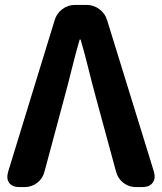

<svg xmlns="http://www.w3.org/2000/svg" viewBox="-20 -761 659 781"><path d="M59 0Q30 0 17.5 -17Q5 -34 13 -62L202 -678Q210 -706 233 -723.5Q256 -741 285 -741H332Q361 -741 384.5 -723.5Q408 -706 416 -678L606 -63Q614 -35 601 -17.5Q588 0 559 0H533Q504 0 481.5 -17.5Q459 -35 452 -63L371 -361Q354 -423 340 -480.5Q326 -538 308 -600H304Q286 -538 272 -480.5Q258 -423 241 -361L161 -63Q154 -35 131.5 -17.5Q109 0 80 0Z"/></svg>

Font: Chiron GoRound TC
Style: Bold
Weight: 700
Designer: Ryoko NISHIZUKA 西塚涼子 (kana, bopomofo & ideographs); Paul D. Hunt (Latin, Greek & Cyrillic); Sandoll Communications 산돌커뮤니
Foundry: Adobe
Version: Version 1.000;hotconv 1.1.1;makeotfexe 2.6.0